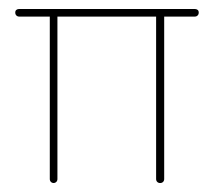

<svg xmlns="http://www.w3.org/2000/svg" viewBox="-20 -408 475 428"><path d="M414 -388Q418 -388 420.5 -386Q423 -384 423 -380Q423 -376 420.5 -373.5Q418 -371 414 -371H23Q19 -371 16.5 -373.5Q14 -376 14 -380Q14 -384 16.5 -386Q19 -388 23 -388ZM328 -380Q328 -384 330.5 -386Q333 -388 337 -388Q341 -388 343.5 -386Q346 -384 346 -380V-9Q346 -5 343.5 -2.5Q341 0 337 0Q333 0 330.5 -2.5Q328 -5 328 -9ZM91 -380Q91 -384 93.5 -386Q96 -388 100 -388Q103 -388 105.5 -386Q108 -384 108 -380V-9Q108 -5 105.5 -2.5Q103 0 100 0Q96 0 93.5 -2.5Q91 -5 91 -9Z"/></svg>

Font: Libertine-Super Thin
Style: Regular
Weight: 100
Designer: Bastien Sozeau
Foundry: NBR — Bastien Sozeau
Version: Version 2.003;gftools[0.9.33]